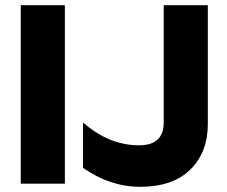

<svg xmlns="http://www.w3.org/2000/svg" viewBox="-20 -708 876 740"><path d="M60 -688H230V0H60ZM300 -236V-61Q405 12 520 12Q646 12 713.5 -54.5Q781 -121 781 -230V-688H611V-236Q611 -148 516 -148Q400 -148 300 -236Z"/></svg>

Font: Roundo
Style: Bold
Weight: 700
Designer: Namrata Goyal (Gurmukhi), Shiva Nallaperumal (Latin)
Foundry: Indian Type Foundry
Version: Version 1.000;PS 1.0;hotconv 1.0.88;makeotf.lib2.5.647800